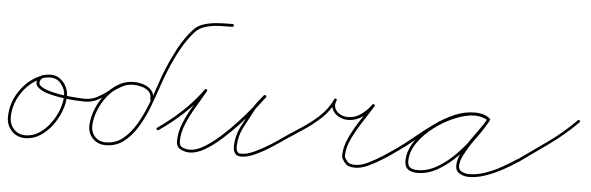

<svg xmlns="http://www.w3.org/2000/svg" viewBox="-42 -673 2502 813"><g transform="rotate(5 1209.5 -266.5)"><path d="M122 -255Q127 -257 130 -252Q132 -247 127 -244Q78 -221 47 -173Q16 -125 16 -71Q16 -42 35 -21.5Q54 -1 84 -1Q115 -1 142 -18.5Q169 -36 189.5 -64Q210 -92 221.5 -123.5Q233 -155 233 -183Q233 -209 215 -231.5Q197 -254 169 -254Q158 -254 144 -251Q130 -248 126 -236Q126 -236 126 -236Q126 -236 126 -236Q120 -221 136 -211Q152 -201 179 -194Q206 -187 235.5 -183.5Q265 -180 289 -178.5Q313 -177 321 -177Q321 -177 321 -177Q321 -177 321 -177Q327 -177 327 -171Q327 -165 321 -165Q310 -165 284 -166.5Q258 -168 226 -172.5Q194 -177 166 -185Q138 -193 122.5 -206.5Q107 -220 114 -240Q114 -240 114 -240Q114 -240 114 -240Q120 -257 137 -261.5Q154 -266 169 -266Q202 -266 223.5 -240Q245 -214 245 -183Q245 -152 232.5 -118.5Q220 -85 198 -55.5Q176 -26 147 -7.5Q118 11 84 11Q49 11 26.5 -13Q4 -37 4 -71Q4 -129 37 -180Q70 -231 122 -255Q122 -255 122 -255Q122 -255 122 -255Z M315 -171Q315 -177 321 -177Q351 -177 375.5 -190.5Q400 -204 422.5 -221.5Q445 -239 469 -252.5Q493 -266 523 -266Q523 -266 523 -266Q522 -266 522 -266Q543 -266 563.5 -259.5Q584 -253 597.5 -238.5Q611 -224 609 -200Q609 -194 603 -194Q597 -195 598 -201Q599 -221 587 -232.5Q575 -244 557 -249Q539 -254 522 -254Q489 -254 461 -236.5Q433 -219 411.5 -191.5Q390 -164 377.5 -132Q365 -100 363 -71Q361 -41 378.5 -21Q396 -1 426 -1Q467 -1 498 -26Q529 -51 552.5 -90.5Q576 -130 593.5 -175.5Q611 -221 625 -263.5Q639 -306 652 -336Q671 -382 694.5 -425.5Q718 -469 751 -506Q769 -527 798.5 -535.5Q828 -544 860 -545.5Q892 -547 917 -547Q917 -547 917 -547Q917 -547 917 -547Q923 -547 923 -541Q923 -535 917 -535Q894 -535 863.5 -534Q833 -533 805 -525Q777 -517 760 -498Q728 -462 704.5 -419Q681 -376 663 -332Q649 -300 634.5 -256Q620 -212 602 -165.5Q584 -119 559.5 -79Q535 -39 502.5 -14Q470 11 426 11Q391 11 369.5 -13Q348 -37 351 -72Q353 -103 366.5 -137Q380 -171 403 -200.5Q426 -230 456.5 -248Q487 -266 522 -266Q543 -266 563.5 -259.5Q584 -253 597.5 -238.5Q611 -224 609 -200Q609 -194 603 -194Q597 -195 598 -201Q599 -221 587 -232.5Q575 -244 557 -249Q539 -254 522 -254Q522 -254 522 -254Q522 -254 522 -254Q494 -254 470.5 -240.5Q447 -227 424.5 -209.5Q402 -192 377 -178.5Q352 -165 321 -165Q315 -165 315 -171Z M644 -72Q639 -69 636 -74Q633 -79 638 -82Q690 -118 738.5 -163Q787 -208 824 -260Q827 -265 832 -262Q837 -259 834 -254Q816 -222 793.5 -184.5Q771 -147 754.5 -108.5Q738 -70 738 -32Q738 -13 753 -7Q768 -1 783 -1Q810 -1 842.5 -20.5Q875 -40 910 -71Q945 -102 977 -137Q1009 -172 1035 -204Q1061 -236 1075 -256Q1078 -261 1083 -258Q1088 -254 1085 -249Q1074 -236 1063 -222.5Q1052 -209 1043 -194Q1043 -194 1043 -194Q1043 -194 1043 -194Q1023 -157 1001.5 -115.5Q980 -74 980 -30Q980 -19 983 -13Q983 -13 983 -13Q983 -13 983 -13Q987 -6 991 -4.5Q995 -3 1003 -3Q1026 -3 1057 -17.5Q1088 -32 1118 -50.5Q1148 -69 1166 -82Q1170 -85 1174 -80Q1177 -76 1172 -72Q1153 -59 1122.5 -39.5Q1092 -20 1060 -5.5Q1028 9 1003 9Q992 9 985 6Q978 3 973 -7Q973 -7 973 -7Q973 -7 973 -7Q968 -16 968 -30Q968 -76 990 -118.5Q1012 -161 1033 -200Q1033 -200 1033 -200Q1033 -200 1033 -200Q1041 -215 1052.5 -229Q1064 -243 1075 -257Q1079 -261 1084 -258Q1088 -254 1085 -250Q1069 -228 1043 -195Q1017 -162 984 -126.5Q951 -91 915.5 -59.5Q880 -28 846 -8.5Q812 11 783 11Q763 11 744.5 1.5Q726 -8 726 -32Q726 -71 742.5 -111Q759 -151 782 -188.5Q805 -226 824 -260Q827 -265 832 -262Q837 -258 834 -254Q796 -200 747 -154.5Q698 -109 644 -72Q644 -72 644 -72Q644 -72 644 -72Z M1171 -72Q1167 -69 1163 -74Q1160 -78 1165 -82Q1203 -108 1243.5 -134Q1284 -160 1318.5 -191.5Q1353 -223 1374 -267Q1376 -272 1381 -270Q1387 -267 1384 -262Q1376 -243 1382.5 -228.5Q1389 -214 1404.5 -205.5Q1420 -197 1438 -197Q1469 -197 1494.5 -216Q1520 -235 1536 -258Q1539 -263 1544 -260Q1549 -257 1546 -252Q1528 -222 1503 -184Q1478 -146 1459 -107Q1440 -68 1440 -33Q1440 -28 1441 -26Q1441 -26 1441 -26Q1441 -26 1441 -26Q1450 -10 1458.5 -4Q1467 2 1487 2Q1512 2 1543 -13.5Q1574 -29 1604 -48.5Q1634 -68 1654 -82Q1654 -82 1654 -82Q1654 -82 1654 -82Q1658 -85 1662 -80Q1665 -76 1660 -72Q1640 -57 1609 -37Q1578 -17 1545.5 -1.5Q1513 14 1487 14Q1464 14 1452.5 6.5Q1441 -1 1431 -20Q1431 -20 1431 -20Q1431 -20 1431 -20Q1428 -25 1428 -33Q1428 -69 1447 -109.5Q1466 -150 1491.5 -188.5Q1517 -227 1536 -258Q1539 -263 1544 -260Q1549 -256 1546 -252Q1528 -225 1500 -205Q1472 -185 1438 -185Q1416 -185 1397.5 -196Q1379 -207 1371 -225.5Q1363 -244 1374 -267Q1376 -272 1381 -270Q1387 -267 1384 -262Q1363 -217 1328 -184.5Q1293 -152 1252 -125.5Q1211 -99 1171 -72Q1171 -72 1171 -72Q1171 -72 1171 -72Z M1660 -72Q1655 -69 1652 -74Q1649 -79 1654 -82Q1689 -107 1726.5 -138Q1764 -169 1803.5 -197.5Q1843 -226 1885.5 -244.5Q1928 -263 1975 -263Q1990 -263 2005.5 -259Q2021 -255 2033 -246Q2038 -243 2035 -238Q2032 -233 2027 -236Q2002 -250 1973 -250Q1937 -250 1891.5 -231.5Q1846 -213 1804.5 -182Q1763 -151 1736 -112.5Q1709 -74 1709 -34Q1709 -13 1720.5 -6Q1732 1 1752 1Q1794 1 1835.5 -23.5Q1877 -48 1914 -86.5Q1951 -125 1980 -166.5Q2009 -208 2028 -241Q2031 -246 2036 -243Q2041 -240 2038 -235Q2027 -215 2008.5 -188.5Q1990 -162 1971 -133.5Q1952 -105 1938.5 -78.5Q1925 -52 1925 -32Q1925 -14 1940.5 -7.5Q1956 -1 1970 -1Q2003 -1 2039 -13.5Q2075 -26 2108.5 -45Q2142 -64 2169 -82Q2169 -82 2169 -82Q2169 -82 2169 -82Q2173 -85 2177 -80Q2180 -76 2175 -72Q2148 -53 2113 -34Q2078 -15 2041 -2Q2004 11 1970 11Q1950 11 1931.5 1Q1913 -9 1913 -32Q1913 -56 1926 -83.5Q1939 -111 1958 -138.5Q1977 -166 1996.5 -192.5Q2016 -219 2028 -241Q2031 -246 2036 -243Q2041 -240 2038 -235Q2019 -200 1988.5 -157.5Q1958 -115 1920 -76Q1882 -37 1839 -12Q1796 13 1752 13Q1727 13 1712 2.5Q1697 -8 1697 -34Q1697 -76 1725 -117Q1753 -158 1796 -190.5Q1839 -223 1886.5 -242.5Q1934 -262 1973 -262Q2006 -262 2033 -246Q2038 -243 2035 -238Q2031 -233 2027 -236Q2015 -244 2001.5 -247.5Q1988 -251 1975 -251Q1930 -251 1888.5 -232.5Q1847 -214 1808 -185.5Q1769 -157 1732 -126.5Q1695 -96 1660 -72Q1660 -72 1660 -72Q1660 -72 1660 -72Z M2175 -71Q2171 -67 2167 -72Q2164 -77 2169 -81Q2230 -124 2293 -169Q2356 -214 2409 -268Q2413 -272 2417 -268Q2421 -264 2417 -260Q2364 -206 2300.5 -160.5Q2237 -115 2175 -71Q2175 -71 2175 -71Q2175 -71 2175 -71Z"/></g></svg>

Font: FRB American Cursive Thin
Style: Italic
Weight: 100
Italic angle: -25°
Version: Version 2.0;Modular Font Editor K font №1